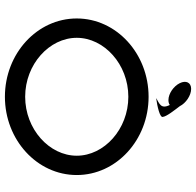

<svg xmlns="http://www.w3.org/2000/svg" viewBox="-28 -770 798 782"><g transform="rotate(90 371.0 -379.0)"><path d="M134 -292.6C134 -404.1 241.7 -502.7 374.1 -502.7C506.4 -502.7 614.2 -404.1 614.2 -292.6C614.2 -181.1 506.4 -82.5 374.1 -82.5C241.7 -82.5 134 -181.1 134 -292.6ZM55.2 -292.6C55.2 -131.1 198.3 0 374.1 0C549.8 0 692.9 -131.1 692.9 -292.6C692.9 -454.1 549.8 -585.2 374.1 -585.2C198.3 -585.2 55.2 -454.1 55.2 -292.6ZM318.7 -712.2C331 -687.2 361.3 -666 387.7 -666C395.9 -666 402.6 -668 407.5 -671.6C425.6 -635.5 402.5 -629.5 379.4 -616C414.1 -620.6 457.9 -631 456.3 -642.2C454.9 -658.5 427.9 -691.8 412.5 -712.2C400.2 -737.2 368.6 -758.5 342.1 -758.5C315.7 -758.5 306.3 -737.2 318.7 -712.2Z"/></g></svg>

Font: Hi.
Style: Tall Regular
Weight: 400
Designer: Mew Too, Robert Jablonski
Foundry: Cannot Into Space Fonts
Version: Version 1.996